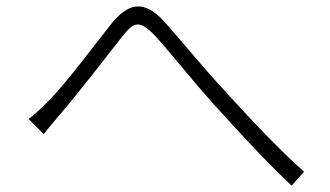

<svg xmlns="http://www.w3.org/2000/svg" viewBox="-20 -639 1040 605"><path d="M70 -264 118 -216C131 -234 153 -260 173 -283C227 -346 316 -461 366 -525C402 -570 419 -577 467 -528C513 -478 589 -382 655 -309C726 -230 821 -127 899 -54L938 -98C852 -174 747 -288 689 -352C623 -422 545 -519 493 -576C431 -640 385 -628 334 -568C279 -499 191 -380 135 -323C110 -298 92 -280 70 -264Z"/></svg>

Font: Noto Sans CJK KR Light
Style: Regular
Weight: 300
Designer: Ryoko NISHIZUKA (kana & ideographs); Paul D. Hunt (Latin, Greek & Cyrillic); Wenlong ZHANG (bopomofo); Sandoll Communica
Foundry: Adobe Systems Incorporated
Version: Version 1.004;PS 1.004;hotconv 1.0.82;makeotf.lib2.5.63406